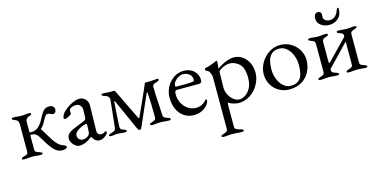

<svg xmlns="http://www.w3.org/2000/svg" viewBox="-83 -1073 3586 1809"><g transform="rotate(-15 1709.5 -168.0)"><path d="M280 -96Q274 -106 269 -115Q264 -124 259 -131Q242 -160 231.5 -174Q221 -188 206 -196.5Q191 -205 168 -205Q164 -205 161 -202.5Q158 -200 158 -196V-62Q158 -44 168.5 -37.5Q179 -31 203 -24Q215 -20 220.5 -16.5Q226 -13 226 -6Q226 3 206 3Q179 3 162 0Q142 -2 125 -2Q108 -2 88 0Q73 3 47 3H44Q24 3 24 -6Q24 -13 29.5 -16.5Q35 -20 47 -24Q52 -25 64.5 -28.5Q77 -32 83.5 -39Q90 -46 90 -59V-330Q90 -367 53 -378Q41 -382 35.5 -385.5Q30 -389 30 -396Q30 -405 50 -405Q77 -405 90 -402Q106 -400 123 -400Q139 -400 157 -402Q171 -405 195 -405H198Q218 -405 218 -396Q218 -389 212.5 -385.5Q207 -382 195 -378Q158 -367 158 -328V-235Q158 -227 169 -227Q215 -227 242 -249.5Q269 -272 291 -312L302 -333Q325 -377 344.5 -397.5Q364 -418 400 -418Q424 -418 436.5 -405.5Q449 -393 449 -376Q449 -359 440.5 -348.5Q432 -338 419 -338Q413 -338 395 -346Q377 -354 370 -354Q359 -354 353 -349.5Q347 -345 342.5 -338.5Q338 -332 336 -330Q335 -329 322 -305Q308 -278 296.5 -261.5Q285 -245 273 -236Q270 -234 270 -232Q270 -230 271 -229Q272 -228 273 -227Q298 -188 311 -164L345 -109Q365 -78 386.5 -58.5Q408 -39 436 -29Q463 -19 463 -6Q463 1 450 7.5Q437 14 417 14Q378 14 348.5 -10Q319 -34 280 -96Z M500 0ZM500 -72Q500 -103 516.5 -121Q533 -139 571 -155L673 -197Q692 -205 696 -211Q700 -217 701 -237L703 -301Q704 -328 688 -346.5Q672 -365 644 -365Q629 -365 614 -360Q599 -355 589 -347Q579 -340 579 -318L580 -300Q580 -292 554.5 -278.5Q529 -265 514 -265Q509 -265 506 -267.5Q503 -270 503 -274Q503 -290 513.5 -308.5Q524 -327 543 -343Q577 -374 619.5 -394Q662 -414 692 -414Q728 -414 751.5 -388.5Q775 -363 774 -325L769 -85Q768 -64 778 -51Q788 -38 805 -38Q830 -38 842 -49Q847 -54 850 -54Q855 -54 858 -51Q861 -48 861 -43Q861 -39 858 -32.5Q855 -26 850 -21Q834 -5 815.5 4.5Q797 14 781 14Q735 14 708 -38H705Q672 -11 642 1.5Q612 14 580 14Q563 14 544 0.5Q525 -13 512.5 -33.5Q500 -54 500 -72ZM686 -58Q692 -64 695 -73Q698 -82 699 -99L701 -148V-154Q701 -162 699 -165.5Q697 -169 692 -169Q686 -169 672 -164Q622 -146 600 -126Q578 -106 578 -87Q578 -62 592.5 -48Q607 -34 627 -34Q662 -34 686 -58Z M1148 -1 1013 -301Q1010 -308 1008 -308Q1005 -308 1004 -301Q1002 -290 996.5 -198Q991 -106 989 -62Q989 -44 997 -37Q1005 -30 1024 -24Q1036 -20 1041.5 -16.5Q1047 -13 1047 -6Q1047 3 1027 3Q1002 3 988 0Q972 -2 954 -2Q938 -2 926 0Q917 3 894 3Q874 3 874 -6Q874 -12 879 -15Q884 -18 890.5 -20Q897 -22 900 -23Q921 -29 932.5 -36.5Q944 -44 946 -62L974 -325Q978 -367 929 -378Q920 -380 912.5 -385Q905 -390 905 -397Q905 -405 926 -405L957 -403L987 -401L1028 -402Q1035 -402 1041 -390L1180 -102Q1185 -91 1189 -91Q1192 -91 1196 -100L1305 -342L1314 -364Q1328 -400 1332 -400H1365Q1386 -400 1412.5 -402.5Q1439 -405 1443 -405Q1463 -405 1463 -396Q1463 -384 1440 -378Q1420 -373 1408 -365.5Q1396 -358 1396 -341Q1396 -267 1403 -176L1409 -63Q1410 -45 1420.5 -38Q1431 -31 1453 -24Q1465 -20 1470.5 -16.5Q1476 -13 1476 -6Q1476 3 1456 3Q1430 3 1413 0Q1391 -2 1375 -2Q1359 -2 1337 0Q1320 3 1294 3Q1274 3 1274 -6Q1274 -13 1279.5 -16.5Q1285 -20 1297 -24Q1318 -30 1327.5 -37Q1337 -44 1337 -63Q1337 -187 1330 -297Q1330 -307 1326 -307Q1322 -307 1317 -295L1187 1Q1183 10 1179.5 13.5Q1176 17 1170 17Q1156 17 1148 -1Z M1517 0ZM1517 -203Q1517 -259 1543.5 -308Q1570 -357 1614 -385.5Q1658 -414 1710 -414Q1770 -414 1808.5 -378.5Q1847 -343 1847 -288Q1847 -257 1817 -257H1606Q1592 -257 1586.5 -249.5Q1581 -242 1581 -220Q1581 -173 1601.5 -133Q1622 -93 1657.5 -69.5Q1693 -46 1735 -46Q1794 -46 1833 -91Q1839 -99 1844 -99Q1852 -99 1852 -89Q1852 -70 1834 -47Q1812 -18 1776 -1.5Q1740 15 1700 15Q1646 15 1604.5 -12Q1563 -39 1540 -88.5Q1517 -138 1517 -203ZM1699 -288Q1746 -288 1773 -293Q1781 -294 1781 -315Q1781 -344 1755.5 -364.5Q1730 -385 1695 -385Q1673 -385 1649.5 -371.5Q1626 -358 1611 -338Q1596 -318 1596 -298Q1596 -288 1608 -288Z M1896 0ZM1896 276Q1896 269 1901.5 265.5Q1907 262 1919 258Q1941 251 1951.5 244.5Q1962 238 1962 220V-287Q1962 -304 1950 -329.5Q1938 -355 1916 -360Q1912 -361 1910 -364.5Q1908 -368 1908 -373Q1908 -383 1915 -385Q1959 -395 1992 -408.5Q2025 -422 2031 -425L2033 -426Q2035 -426 2037 -423Q2039 -420 2039 -417L2037 -391Q2034 -373 2034 -357Q2034 -349 2035 -348Q2046 -359 2073.5 -374.5Q2101 -390 2134.5 -402Q2168 -414 2197 -414Q2246 -414 2283.5 -387Q2321 -360 2341 -316.5Q2361 -273 2361 -225Q2361 -166 2331 -110.5Q2301 -55 2249 -20.5Q2197 14 2136 14Q2114 14 2082 4.5Q2050 -5 2036 -18Q2034 -18 2033 2Q2032 22 2032 33V220Q2032 235 2045 242.5Q2058 250 2071.5 253.5Q2085 257 2090 258Q2102 262 2107.5 265.5Q2113 269 2113 276Q2113 285 2091 285Q2064 285 2041 282Q2015 280 1997 280Q1981 280 1959 282Q1943 285 1917 285Q1896 285 1896 276ZM2281 -193Q2281 -294 2237.5 -331.5Q2194 -369 2145 -369Q2123 -369 2097 -359.5Q2071 -350 2053 -337Q2035 -324 2035 -317Q2035 -272 2033 -212Q2032 -192 2032 -166Q2032 -127 2050 -92.5Q2068 -58 2096 -37.5Q2124 -17 2151 -17Q2175 -17 2205.5 -34.5Q2236 -52 2258.5 -92Q2281 -132 2281 -193Z M2431 0ZM2431 -187Q2431 -242 2460.5 -295Q2490 -348 2540.5 -381Q2591 -414 2650 -414Q2707 -414 2754 -386.5Q2801 -359 2828.5 -312.5Q2856 -266 2856 -213Q2856 -153 2830 -101Q2804 -49 2753 -17.5Q2702 14 2630 14Q2575 14 2529.5 -12Q2484 -38 2457.5 -84Q2431 -130 2431 -187ZM2754 -71Q2774 -110 2774 -189Q2774 -237 2756 -282Q2738 -327 2706 -355Q2674 -383 2633 -383Q2604 -383 2583 -374Q2562 -365 2545 -343Q2527 -320 2520 -286.5Q2513 -253 2513 -210Q2513 -160 2531 -115.5Q2549 -71 2580.5 -43.5Q2612 -16 2651 -16Q2726 -16 2754 -71Z M2916 0ZM2916 -6Q2916 -13 2921.5 -16.5Q2927 -20 2939 -24Q2961 -30 2971 -37.5Q2981 -45 2981 -63V-337Q2981 -355 2971.5 -362.5Q2962 -370 2943 -376Q2931 -380 2925.5 -383.5Q2920 -387 2920 -394Q2920 -403 2940 -403Q2966 -403 2981 -400Q3001 -398 3017 -398Q3034 -398 3052 -400Q3065 -403 3092 -403Q3112 -403 3112 -394Q3112 -387 3106.5 -383.5Q3101 -380 3089 -376Q3070 -370 3060.5 -362.5Q3051 -355 3051 -337V-137Q3051 -134 3055 -131.5Q3059 -129 3061 -131L3252 -328Q3253 -330 3255 -332Q3257 -334 3257 -339Q3257 -357 3249 -363.5Q3241 -370 3222 -376Q3210 -380 3204.5 -383.5Q3199 -387 3199 -394Q3199 -403 3219 -403Q3246 -403 3259 -400Q3277 -398 3294 -398Q3310 -398 3330 -400Q3345 -403 3371 -403Q3391 -403 3391 -394Q3391 -387 3385.5 -383.5Q3380 -380 3368 -376Q3348 -370 3337.5 -362.5Q3327 -355 3327 -337V-63Q3327 -45 3338 -38Q3349 -31 3371 -24Q3383 -20 3388.5 -16.5Q3394 -13 3394 -6Q3394 3 3374 3Q3348 3 3331 0Q3309 -2 3293 -2Q3277 -2 3255 0Q3239 3 3212 3Q3192 3 3192 -6Q3192 -13 3197.5 -16.5Q3203 -20 3215 -24Q3236 -30 3246.5 -37.5Q3257 -45 3257 -63V-276Q3257 -279 3256 -281Q3255 -283 3253 -281L3054 -74Q3051 -71 3051 -63Q3051 -45 3061.5 -38Q3072 -31 3095 -24Q3107 -20 3112.5 -16.5Q3118 -13 3118 -6Q3118 3 3098 3Q3072 3 3055 0Q3033 -2 3017 -2Q3001 -2 2979 0Q2963 3 2936 3Q2916 3 2916 -6ZM3035 -568Q3035 -593 3046 -607Q3057 -621 3073 -621Q3088 -621 3097.5 -612.5Q3107 -604 3107 -592L3106 -558Q3106 -543 3124.5 -530.5Q3143 -518 3167 -518Q3192 -518 3214 -534Q3236 -550 3249 -586Q3255 -602 3258.5 -607Q3262 -612 3266 -612Q3274 -612 3274 -598Q3274 -540 3237.5 -508Q3201 -476 3151 -476Q3104 -476 3069.5 -501Q3035 -526 3035 -568Z"/></g></svg>

Font: EB Garamond
Style: Regular
Weight: 400
Designer: Georg Duffner and Octavio Pardo
Foundry: Georg Duffner
Version: Version 1.000; ttfautohint (v1.6)